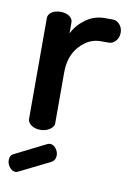

<svg xmlns="http://www.w3.org/2000/svg" viewBox="-78 -529 516 760"><g transform="rotate(10 180.0 -149.5)"><path d="M172 117 51 177Q44 181 39 181Q25 181 14.5 168Q4 155 4 139Q4 120 19 113L143 51Q149 48 154 48Q168 48 178 61Q188 74 188 89Q188 108 172 117ZM313 -387H281Q233 -387 196.5 -346.5Q160 -306 160 -240V-35Q160 -22 144 -11Q128 0 106 0Q84 0 69.5 -10.5Q55 -21 55 -35V-440Q55 -455 69 -464.5Q83 -474 106 -474Q126 -474 140 -464.5Q154 -455 154 -440V-396Q171 -431 205 -455.5Q239 -480 281 -480H313Q329 -480 341 -466.5Q353 -453 353 -434Q353 -414 341 -400.5Q329 -387 313 -387Z"/></g></svg>

Font: AkaAcidDosis
Style: SemiBold
Weight: 600
Designer: Edgar Tolentino, Pablo Impallari, Igino Marini, Cyberella
Foundry: Edgar Tolentino, Pablo Impallari, Igino Marini, Cyberella
Version: Version 1.007